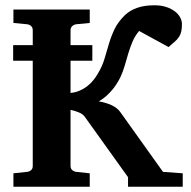

<svg xmlns="http://www.w3.org/2000/svg" viewBox="-20 -707 722 727"><path d="M247.1 -477.1V-355Q266.1 -356.9 281.7 -363.8Q297.4 -370.6 310.3 -380.6Q323.2 -390.6 333.3 -403.1Q343.3 -415.5 351.1 -429.2Q367.7 -457 376 -485.4Q384.3 -513.7 392.6 -541.7Q400.9 -569.8 413.8 -596.9Q426.8 -624 453.1 -649.9Q471.2 -667 498.5 -677Q525.9 -687 564.9 -687Q590.3 -687 609.9 -680.4Q629.4 -673.8 642.6 -663.6Q655.8 -653.3 662.4 -640.6Q668.9 -627.9 668.9 -616.2Q668.9 -598.6 666.3 -587.4Q663.6 -576.2 657.5 -566.9Q651.4 -557.6 641.6 -549.1Q631.8 -540.5 618.2 -528.8L506.8 -589.8Q491.2 -571.3 481.9 -549.6Q472.7 -527.8 465.8 -504.9Q459 -481.9 452.4 -459Q445.8 -436 436 -415Q428.7 -399.9 419.4 -386Q410.2 -372.1 399.4 -360.4Q388.7 -348.6 377.2 -339.1Q365.7 -329.6 354 -323.2Q381.8 -318.4 402.8 -308.6Q423.8 -298.8 435.1 -283.2L597.2 -56.2L671.9 -50.8V0H464.8V-36.1L300.8 -265.1Q293.5 -275.4 277.8 -281.7Q262.2 -288.1 247.1 -291V-78.1Q247.1 -68.4 253.9 -62.7Q260.7 -57.1 269 -56.2L319.8 -50.8V0H30.8V-50.8L82 -56.2Q91.3 -57.1 97.7 -62.7Q104 -68.4 104 -78.1V-477.1H29.8V-536.1H104V-592.8Q104 -602.5 97.7 -608.4Q91.3 -614.3 82 -615.2L30.8 -620.1V-670.9H319.8V-620.1L269 -615.2Q260.7 -614.3 253.9 -608.4Q247.1 -602.5 247.1 -592.8V-536.1H329.6V-477.1Z"/></svg>

Font: Charis SIL
Style: Bold
Weight: 700
Foundry: SIL International
Version: Version 4.112